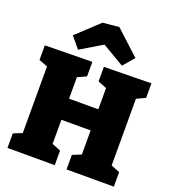

<svg xmlns="http://www.w3.org/2000/svg" viewBox="-170 -1110 1119 1240"><g transform="rotate(20 389.5 -490.5)"><path d="M24 0V-100L109 -134L84 -95V-610L116 -569L24 -605V-705L349 -710V-610L260 -569L289 -611V-405L259 -435H520L490 -405V-610L520 -569L430 -605V-705L755 -710V-610L669 -570L695 -611V-95L669 -134L755 -100V0H430V-100L514 -134L490 -95V-320L520 -290H259L289 -320V-95L265 -134L349 -100V0ZM235 -752 172 -828 324 -970 436 -981 602 -828 537 -752 312 -884 453 -882Z"/></g></svg>

Font: Bitter Thin Black
Style: Regular
Weight: 900
Version: Version 3.020